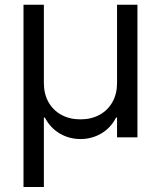

<svg xmlns="http://www.w3.org/2000/svg" viewBox="-20 -565 662 790"><path d="M76.7 204.5V-545.5H160.5V-223Q160.5 -179 179.3 -145.2Q198.2 -111.5 232.2 -92.7Q266.3 -73.9 311.1 -73.9Q355.8 -73.9 389.9 -92.7Q424 -111.5 442.8 -145.4Q461.6 -179.3 461.6 -223V-545.5H545.5V0H461.6V-81H457.4Q435.7 -38.7 396.7 -15.8Q357.6 7.1 311.1 7.1Q264.6 7.1 225.7 -15.8Q186.8 -38.7 164.8 -81H160.5V204.5Z"/></svg>

Font: Riot Sans
Style: Regular
Weight: 400
Designer: Rasmus Andersson
Foundry: rsms
Version: Version 3.005